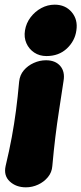

<svg xmlns="http://www.w3.org/2000/svg" viewBox="-20 -780 348 822"><path d="M91 22Q49 22 22 -3Q-5 -28 4 -69Q20 -136 30.5 -193Q41 -250 48.5 -307Q56 -364 62 -431Q65 -459 82 -479Q99 -499 124.5 -510.5Q150 -522 177 -522Q217 -522 238 -497.5Q259 -473 252 -433Q242 -366 233 -308.5Q224 -251 217 -193.5Q210 -136 204 -69Q202 -42 185 -21.5Q168 -1 143 10.5Q118 22 91 22ZM179 -540Q149 -540 126.5 -555Q104 -570 93 -595Q82 -620 87 -650Q92 -681 111 -706Q130 -731 157 -745.5Q184 -760 214 -760Q260 -760 287 -728Q314 -696 307 -650Q301 -605 266.5 -572.5Q232 -540 179 -540Z"/></svg>

Font: Winky Sans ExtraBold
Style: Italic
Weight: 800
Italic angle: -8.97852°
Designer: Simon Atzbach
Foundry: typofactur
Version: Version 1.205